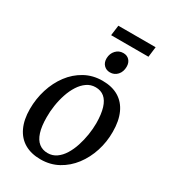

<svg xmlns="http://www.w3.org/2000/svg" viewBox="-215 -1002 999 1122"><g transform="rotate(30 284.0 -441.0)"><path d="M327 -568.5Q392 -568.5 436.5 -541.8Q481 -515 504.2 -463.8Q527.5 -412.5 527.5 -339.5Q528 -272 507.8 -209Q487.5 -146 449.8 -96.5Q412 -47 359.2 -18Q306.5 11 241.5 11Q178 11 133.2 -15Q88.5 -41 64.8 -91.5Q41 -142 41 -213.5Q41 -282.5 61 -346.2Q81 -410 118.5 -460Q156 -510 209 -539.2Q262 -568.5 327 -568.5ZM311.5 -515.5Q278.5 -515.5 252.5 -497.2Q226.5 -479 207 -448.5Q187.5 -418 174.8 -379.8Q162 -341.5 155.8 -300.2Q149.5 -259 150 -220.5Q150 -159.5 162.8 -119.8Q175.5 -80 200 -60.8Q224.5 -41.5 259 -41.5Q291.5 -41.5 317.2 -59.5Q343 -77.5 362 -108Q381 -138.5 393.5 -176.8Q406 -215 412.5 -256Q419 -297 419 -335.5Q418.5 -396.5 406.2 -436.2Q394 -476 370.2 -495.8Q346.5 -515.5 311.5 -515.5ZM338.5 -632Q313.5 -632 297 -649Q280.5 -666 281 -694.5Q282 -727 302 -748.2Q322 -769.5 351.5 -769.5Q377 -769.5 392.2 -753Q407.5 -736.5 407.5 -710Q407.5 -675.5 388 -653.8Q368.5 -632 338.5 -632ZM245.5 -893H497L488.5 -824H236.5Z"/></g></svg>

Font: Merriweather Light 18pt
Style: Italic
Weight: 400
Italic angle: -7.8°
Version: Version 2.101